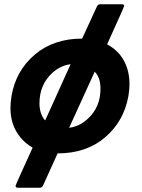

<svg xmlns="http://www.w3.org/2000/svg" viewBox="-20 -709 664 900"><path d="M304 -110Q351 -116 389 -150Q451 -205 451 -292Q451 -346 424 -373ZM192 -145 311 -408Q264 -402 226 -368Q165 -313 165 -224Q165 -180 187 -150Q189 -147 192 -145ZM166 171H63Q53 171 53 162Q53 158 133 -17Q99 -36 75 -66Q29 -122 29 -202Q29 -229 34 -259Q54 -377 142.5 -452.5Q231 -528 365 -528L434 -678Q439 -689 449 -689H552Q562 -689 562 -681Q562 -677 482 -501Q517 -483 542 -453Q587 -396 587 -315Q587 -289 582 -259Q561 -141 473 -65.5Q385 10 250 10L182 160Q177 171 166 171Z"/></svg>

Font: YamahaIndonesia935. App
Style: Bold Italic
Weight: 700
Italic angle: -10°
Designer: Dalton Maag Ltd
Foundry: Dalton Maag Ltd
Version: Version 1.002; January 01, 2024; Regular/Italic